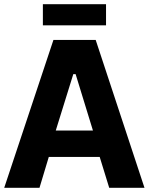

<svg xmlns="http://www.w3.org/2000/svg" viewBox="-27 -889 704 909"><path d="M176 -769H475V-869H176ZM-7 0H160L204 -146H445L490 0H657L426 -700H226ZM237 -271 320 -538H331L413 -271Z"/></svg>

Font: Fixel Text Bold
Style: Bold
Weight: 700
Width: 4
Designer: AlfaBravo + MacPaw
Foundry: Kyrylo Tkachov, Marchela Mozhyna, Serhii Makarenko, Maria Weinstein, Zakhar Kryvoshyya
Version: Version 1.211